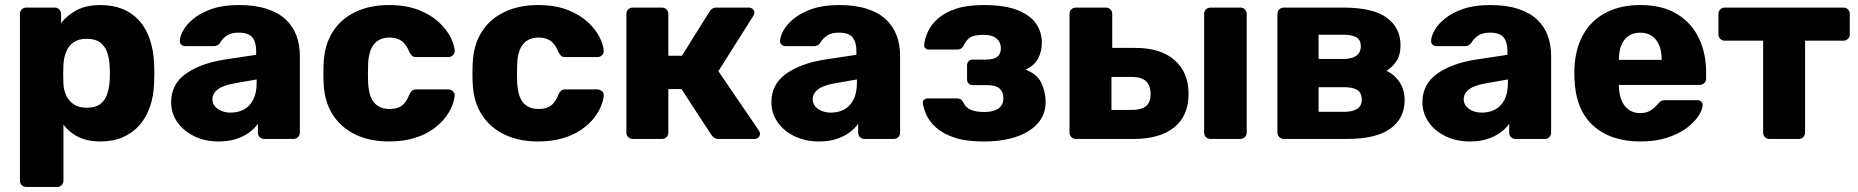

<svg xmlns="http://www.w3.org/2000/svg" viewBox="-20 -550 7356 760"><path d="M84 190Q73.4 190 66.1 182.8Q58.9 175.5 58.9 164.9V-494.9Q58.9 -505.5 66.1 -512.8Q73.4 -520 84 -520H196.6Q207.2 -520 214.5 -512.8Q221.7 -505.5 221.7 -494.9V-458.5Q245.5 -489.4 283.5 -509.7Q321.5 -530 377.2 -530Q426.9 -530 465 -514.5Q503.1 -499 530.3 -469.1Q557.5 -439.1 572.6 -395.9Q587.7 -352.6 590 -296.7Q591 -277.4 591 -260Q591 -242.6 590 -222.6Q588.4 -169.3 573.2 -126.3Q558.1 -83.4 530.9 -53.1Q503.7 -22.9 465.3 -6.4Q426.9 10 377.2 10Q327.7 10 291.3 -7.4Q254.9 -24.8 231.1 -57.1V164.9Q231.1 175.5 223.9 182.8Q216.6 190 206 190ZM323.1 -123.6Q357.1 -123.6 376.1 -137.7Q395.1 -151.9 403.6 -175.7Q412 -199.6 414 -228.9Q416.3 -260 414 -291.1Q412 -320.4 403.6 -344.3Q395.1 -368.1 376.1 -382.3Q357.1 -396.4 323.1 -396.4Q290.5 -396.4 270.5 -381.9Q250.5 -367.4 241.5 -344.1Q232.5 -320.8 231.1 -294.1Q230.1 -274.8 230.1 -256.7Q230.1 -238.6 231.1 -218.6Q232.1 -193.6 242.1 -172.1Q252.1 -150.6 272 -137.1Q291.9 -123.6 323.1 -123.6Z M845.8 10Q792.1 10 749.4 -10.6Q706.8 -31.2 682.1 -66.3Q657.4 -101.4 657.4 -145.2Q657.4 -216.4 715.2 -257.7Q773 -299 868.5 -314.1L994 -333V-346.8Q994 -382.9 979 -401.8Q964 -420.8 924.2 -420.8Q896 -420.8 878.7 -409.6Q861.4 -398.5 850.6 -379.9Q841.9 -367.4 826 -367.4H713.8Q703 -367.4 697.1 -373.6Q691.1 -379.8 691.8 -389.4Q692.4 -406.5 705.7 -430.3Q719 -454.1 746.9 -476.8Q774.9 -499.5 818.9 -514.8Q863 -530 925.5 -530Q990.1 -530 1036.1 -514.9Q1082.1 -499.9 1110.8 -473.1Q1139.5 -446.4 1153.2 -409.4Q1166.9 -372.5 1166.9 -329.4V-25.1Q1166.9 -14.5 1159.6 -7.2Q1152.4 0 1141.7 0H1026Q1015.4 0 1008.1 -7.2Q1000.9 -14.5 1000.9 -25.1V-60.3Q987.6 -41 965.9 -25.2Q944.3 -9.4 914.4 0.3Q884.6 10 845.8 10ZM892.6 -104.2Q922.4 -104.2 945.7 -116.7Q969 -129.2 982.4 -155.7Q995.9 -182.2 995.9 -222.1V-235.5L910.6 -220.6Q863.6 -212.8 842.2 -196.4Q820.9 -180 820.9 -157.7Q820.9 -141 830.8 -129.1Q840.7 -117.1 857.1 -110.7Q873.5 -104.2 892.6 -104.2Z M1519 10Q1445.2 10 1388.1 -16.9Q1331 -43.8 1297.7 -95.1Q1264.4 -146.5 1261.1 -219.4Q1260.1 -235 1260.1 -259.4Q1260.1 -283.8 1261.1 -300Q1264.4 -373.2 1297.4 -424.7Q1330.4 -476.2 1387.8 -503.1Q1445.2 -530 1519 -530Q1588.2 -530 1637.4 -510.5Q1686.5 -491 1717.4 -461.9Q1748.4 -432.8 1763.6 -402.3Q1778.7 -371.8 1779.7 -349.1Q1780.7 -338.5 1772.8 -331.3Q1764.9 -324 1754.6 -324H1627.5Q1616.9 -324 1611.1 -329.1Q1605.4 -334.3 1600.4 -344.4Q1588.1 -374.5 1569.8 -387.9Q1551.4 -401.4 1522.1 -401.4Q1482.2 -401.4 1460.6 -375.2Q1438.9 -349 1437.1 -295Q1435.7 -255 1437.1 -224.4Q1439.5 -169.1 1460.9 -143.9Q1482.2 -118.6 1522.1 -118.6Q1553.2 -118.6 1571 -132.1Q1588.8 -145.5 1600.4 -175.6Q1604.8 -185.7 1610.8 -190.9Q1616.9 -196 1627.5 -196H1754.6Q1764.9 -196 1772.8 -188.7Q1780.7 -181.5 1779.7 -170.9Q1778.7 -154.5 1769.8 -131.6Q1760.9 -108.6 1741.9 -83.9Q1722.9 -59.1 1692.6 -37.8Q1662.4 -16.5 1619.2 -3.2Q1576 10 1519 10Z M2109 10Q2035.2 10 1978.1 -16.9Q1921 -43.8 1887.7 -95.1Q1854.4 -146.5 1851.1 -219.4Q1850.1 -235 1850.1 -259.4Q1850.1 -283.8 1851.1 -300Q1854.4 -373.2 1887.4 -424.7Q1920.4 -476.2 1977.8 -503.1Q2035.2 -530 2109 -530Q2178.2 -530 2227.4 -510.5Q2276.5 -491 2307.4 -461.9Q2338.4 -432.8 2353.6 -402.3Q2368.7 -371.8 2369.7 -349.1Q2370.7 -338.5 2362.8 -331.3Q2354.9 -324 2344.6 -324H2217.5Q2206.9 -324 2201.1 -329.1Q2195.4 -334.3 2190.4 -344.4Q2178.1 -374.5 2159.8 -387.9Q2141.4 -401.4 2112.1 -401.4Q2072.2 -401.4 2050.6 -375.2Q2028.9 -349 2027.1 -295Q2025.7 -255 2027.1 -224.4Q2029.5 -169.1 2050.9 -143.9Q2072.2 -118.6 2112.1 -118.6Q2143.2 -118.6 2161 -132.1Q2178.8 -145.5 2190.4 -175.6Q2194.8 -185.7 2200.8 -190.9Q2206.9 -196 2217.5 -196H2344.6Q2354.9 -196 2362.8 -188.7Q2370.7 -181.5 2369.7 -170.9Q2368.7 -154.5 2359.8 -131.6Q2350.9 -108.6 2331.9 -83.9Q2312.9 -59.1 2282.6 -37.8Q2252.4 -16.5 2209.2 -3.2Q2166 10 2109 10Z M2484.6 0Q2474 0 2466.8 -7.2Q2459.5 -14.5 2459.5 -25.1V-494.9Q2459.5 -505.5 2466.8 -512.8Q2474 -520 2484.6 -520H2600.4Q2611 -520 2618.2 -512.8Q2625.5 -505.5 2625.5 -494.9V-329.4H2679.4L2788.3 -503.8Q2791.4 -509.3 2798 -514.6Q2804.6 -520 2816.1 -520H2943.6Q2953.2 -520 2959.7 -514.3Q2966.1 -508.6 2966.1 -499.8Q2966.1 -496.5 2964.6 -492.6Q2963.1 -488.6 2961.1 -485.9L2823.6 -268.3L2983.9 -33.2Q2988.2 -27.2 2988.2 -20.2Q2988.2 -11.4 2982 -5.7Q2975.7 0 2966.1 0H2825.1Q2814.3 0 2807.6 -4.4Q2801 -8.9 2796 -15.9L2677.4 -197.5H2625.5V-25.1Q2625.5 -14.5 2618.2 -7.2Q2611 0 2600.4 0Z M3221.8 10Q3168.1 10 3125.4 -10.6Q3082.8 -31.2 3058.1 -66.3Q3033.4 -101.4 3033.4 -145.2Q3033.4 -216.4 3091.2 -257.7Q3149 -299 3244.5 -314.1L3370 -333V-346.8Q3370 -382.9 3355 -401.8Q3340 -420.8 3300.2 -420.8Q3272 -420.8 3254.7 -409.6Q3237.4 -398.5 3226.6 -379.9Q3217.9 -367.4 3202 -367.4H3089.8Q3079 -367.4 3073.1 -373.6Q3067.1 -379.8 3067.8 -389.4Q3068.4 -406.5 3081.7 -430.3Q3095 -454.1 3122.9 -476.8Q3150.9 -499.5 3194.9 -514.8Q3239 -530 3301.5 -530Q3366.1 -530 3412.1 -514.9Q3458.1 -499.9 3486.8 -473.1Q3515.5 -446.4 3529.2 -409.4Q3542.9 -372.5 3542.9 -329.4V-25.1Q3542.9 -14.5 3535.6 -7.2Q3528.4 0 3517.7 0H3402Q3391.4 0 3384.1 -7.2Q3376.9 -14.5 3376.9 -25.1V-60.3Q3363.6 -41 3341.9 -25.2Q3320.3 -9.4 3290.4 0.3Q3260.6 10 3221.8 10ZM3268.6 -104.2Q3298.4 -104.2 3321.7 -116.7Q3345 -129.2 3358.4 -155.7Q3371.9 -182.2 3371.9 -222.1V-235.5L3286.6 -220.6Q3239.6 -212.8 3218.2 -196.4Q3196.9 -180 3196.9 -157.7Q3196.9 -141 3206.8 -129.1Q3216.7 -117.1 3233.1 -110.7Q3249.5 -104.2 3268.6 -104.2Z M3873.6 10Q3804.2 10 3758.4 -5.2Q3712.6 -20.5 3686 -44.4Q3659.4 -68.2 3647.4 -94.4Q3635.5 -120.6 3633 -142.2Q3631.8 -150 3637.8 -155.2Q3643.8 -160.4 3650.9 -160.4H3766.6Q3778.1 -160.4 3783.5 -156.2Q3788.9 -152 3793.1 -145Q3801.7 -124.9 3822.2 -115.8Q3842.6 -106.7 3876.1 -106.7Q3899 -106.7 3916.3 -112.7Q3933.5 -118.6 3942.6 -130.7Q3951.8 -142.9 3951.8 -160.9Q3951.8 -185.8 3936.9 -199.4Q3922.1 -213.1 3885.2 -213.1H3829.4Q3820 -213.1 3814 -219.8Q3808 -226.4 3808 -235.1V-292.2Q3808 -301 3814 -307.6Q3820 -314.2 3829.4 -314.2H3882.6Q3913.9 -314.2 3927.8 -325.4Q3941.8 -336.5 3941.8 -359.4Q3941.8 -373.4 3934.9 -385.4Q3928.1 -397.4 3913.3 -404.7Q3898.5 -412 3872.4 -412Q3835.4 -412 3819.5 -401.3Q3803.6 -390.6 3794.5 -369.4Q3790.2 -362.4 3784.9 -358.2Q3779.5 -354 3768 -354H3656Q3648.3 -354 3642.9 -359.2Q3637.5 -364.4 3638.1 -372.1Q3640.6 -397.9 3653.4 -425.5Q3666.3 -453.1 3693.3 -476.9Q3720.3 -500.8 3764.4 -515.4Q3808.5 -530 3873.6 -530Q3958.6 -530 4009.1 -509.4Q4059.6 -488.9 4081.8 -455.4Q4104 -421.9 4104 -381.9Q4104 -347.7 4089.9 -319.6Q4075.9 -291.5 4039.6 -274.1Q4085.2 -257.4 4101.9 -222Q4118.6 -186.6 4119 -147.1Q4119.4 -99.1 4089.7 -63.9Q4060 -28.6 4004.9 -9.3Q3949.7 10 3873.6 10Z M4238.6 0Q4228 0 4220.8 -7.2Q4213.5 -14.5 4213.5 -25.1V-494.9Q4213.5 -505.5 4220.8 -512.8Q4228 -520 4238.6 -520H4357.5Q4368.1 -520 4375.4 -512.8Q4382.6 -505.5 4382.6 -494.9V-360.4H4473.9Q4574.6 -360.4 4629.7 -311.7Q4684.7 -263.1 4684.7 -178.4Q4684.7 -91 4627.4 -45.5Q4570.1 0 4468.2 0ZM4379.5 -114.9H4459.1Q4497.9 -114.9 4516.1 -129.7Q4534.4 -144.5 4534.4 -178.4Q4534.4 -211.5 4516.5 -228.5Q4498.6 -245.5 4459.1 -245.5H4379.5ZM4771.5 0Q4760.9 0 4753.6 -7.2Q4746.4 -14.5 4746.4 -25.1V-494.9Q4746.4 -505.5 4753.6 -512.8Q4760.9 -520 4771.5 -520H4889.7Q4900.4 -520 4907.6 -512.8Q4914.9 -505.5 4914.9 -494.9V-25.1Q4914.9 -14.5 4907.6 -7.2Q4900.4 0 4889.7 0Z M5061.6 0Q5051 0 5043.8 -7.2Q5036.5 -14.5 5036.5 -25.1V-494.9Q5036.5 -505.5 5043.8 -512.8Q5051 -520 5061.6 -520H5296.1Q5414.7 -520 5469.2 -479.9Q5523.7 -439.8 5523.7 -371.5Q5523.7 -333.5 5508.9 -309.9Q5494 -286.3 5468.7 -269.6Q5501.9 -253.4 5520.9 -223.2Q5540 -193 5540 -153.7Q5540 -82.1 5484 -41.1Q5428 0 5310.5 0ZM5199.4 -107.4H5301.2Q5332.5 -107.4 5351.4 -118.7Q5370.3 -130.1 5370.3 -155.6Q5370.3 -182.3 5352.7 -193.6Q5335.1 -204.9 5301.2 -204.9H5199.4ZM5199.4 -316.6H5298.6Q5330.5 -316.6 5348.5 -329.1Q5366.5 -341.6 5366.5 -367.1Q5366.5 -393 5348.2 -402.8Q5329.9 -412.6 5298.6 -412.6H5199.4Z M5798.8 10Q5745.1 10 5702.4 -10.6Q5659.8 -31.2 5635.1 -66.3Q5610.4 -101.4 5610.4 -145.2Q5610.4 -216.4 5668.2 -257.7Q5726 -299 5821.5 -314.1L5947 -333V-346.8Q5947 -382.9 5932 -401.8Q5917 -420.8 5877.2 -420.8Q5849 -420.8 5831.7 -409.6Q5814.4 -398.5 5803.6 -379.9Q5794.9 -367.4 5779 -367.4H5666.8Q5656 -367.4 5650.1 -373.6Q5644.1 -379.8 5644.8 -389.4Q5645.4 -406.5 5658.7 -430.3Q5672 -454.1 5699.9 -476.8Q5727.9 -499.5 5771.9 -514.8Q5816 -530 5878.5 -530Q5943.1 -530 5989.1 -514.9Q6035.1 -499.9 6063.8 -473.1Q6092.5 -446.4 6106.2 -409.4Q6119.9 -372.5 6119.9 -329.4V-25.1Q6119.9 -14.5 6112.6 -7.2Q6105.4 0 6094.7 0H5979Q5968.4 0 5961.1 -7.2Q5953.9 -14.5 5953.9 -25.1V-60.3Q5940.6 -41 5918.9 -25.2Q5897.3 -9.4 5867.4 0.3Q5837.6 10 5798.8 10ZM5845.6 -104.2Q5875.4 -104.2 5898.7 -116.7Q5922 -129.2 5935.4 -155.7Q5948.9 -182.2 5948.9 -222.1V-235.5L5863.6 -220.6Q5816.6 -212.8 5795.2 -196.4Q5773.9 -180 5773.9 -157.7Q5773.9 -141 5783.8 -129.1Q5793.7 -117.1 5810.1 -110.7Q5826.5 -104.2 5845.6 -104.2Z M6473 10Q6354.7 10 6284.9 -54.1Q6215.1 -118.2 6212.1 -244.4Q6211.8 -251.2 6211.8 -261.9Q6211.8 -272.5 6212.1 -278.8Q6215.3 -358 6247.6 -414.4Q6279.9 -470.8 6337.4 -500.4Q6394.9 -530 6472.4 -530Q6559.9 -530 6617.6 -494.9Q6675.4 -459.9 6704.4 -399.7Q6733.4 -339.5 6733.4 -263.3V-238.9Q6733.4 -228.3 6725.9 -221Q6718.5 -213.8 6707.9 -213.8H6388.1Q6388.1 -213.1 6388.1 -211Q6388.1 -208.9 6388.1 -206.9Q6388.9 -177.5 6398.2 -153.9Q6407.5 -130.2 6426.2 -116.3Q6445 -102.4 6471.7 -102.4Q6491.6 -102.4 6505.1 -108.5Q6518.6 -114.6 6527.8 -123.2Q6537 -131.9 6542 -138Q6551 -148.5 6556.6 -151Q6562.3 -153.5 6573.9 -153.5H6698Q6707.6 -153.5 6714.1 -147.7Q6720.6 -141.9 6719.6 -132.2Q6718.6 -115.1 6702.9 -90.9Q6687.1 -66.6 6656.6 -43.5Q6626 -20.4 6579.9 -5.2Q6533.7 10 6473 10ZM6388.1 -312.9H6557.4V-315Q6557.4 -347.5 6547.4 -371.3Q6537.5 -395 6518.4 -407.9Q6499.2 -420.8 6472.4 -420.8Q6445.5 -420.8 6426.6 -407.9Q6407.6 -395 6397.9 -371.3Q6388.1 -347.5 6388.1 -315Z M6984.3 0Q6973.6 0 6966.4 -7.2Q6959.1 -14.5 6959.1 -25.1V-388.9H6807.4Q6796.7 -388.9 6789.5 -396.1Q6782.2 -403.4 6782.2 -414V-494.9Q6782.2 -505.5 6789.5 -512.8Q6796.7 -520 6807.4 -520H7276.9Q7287.5 -520 7294.7 -512.8Q7302 -505.5 7302 -494.9V-414Q7302 -403.4 7294.7 -396.1Q7287.5 -388.9 7276.9 -388.9H7125.1V-25.1Q7125.1 -14.5 7117.9 -7.2Q7110.6 0 7100 0Z"/></svg>

Font: Rubik Light
Style: Regular
Weight: 300
Designer: Hubert and Fischer
Foundry: Hubert and Fischer
Version: Version 2.300;gftools[0.9.30]